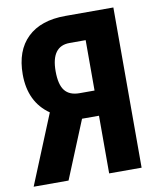

<svg xmlns="http://www.w3.org/2000/svg" viewBox="-94 -775 696 839"><g transform="rotate(-10 254.0 -355.5)"><path d="M169.4 -480Q169.4 -420.9 190.4 -394.3Q211.4 -367.7 255.9 -367.7H322.3V-591.3H251Q169.4 -591.3 169.4 -480ZM322.3 0V-255.9H247.1L142.1 0H-12.7L113.3 -307.6Q25.4 -368.7 25.4 -491.2Q25.4 -596.7 84.7 -653.8Q144 -710.9 252.9 -710.9H466.3V0Z"/></g></svg>

Font: MAUL Condensed Bold
Style: Condensed Bold
Weight: 700
Designer: MAUL
Version: Version 1.0; 2020; ttfautohint (v1.8.3)